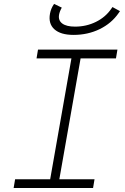

<svg xmlns="http://www.w3.org/2000/svg" viewBox="-20 -942 626 962"><path d="M48.3 0 55.7 -43.9H231.4L337.9 -649.4H163.1L170.4 -693.4H568.4L561 -649.4H383.8L277.3 -43.9H453.6L446.3 0ZM348.6 -767.1Q283.7 -767.1 252.4 -795.4Q221.2 -823.7 230.5 -874Q235.4 -900.4 251 -922.4L289.6 -903.8Q278.8 -884.8 275.9 -868.2Q271 -839.8 292 -824.2Q313 -808.6 356 -808.6Q412.6 -808.6 460.9 -832.5Q509.3 -856.4 538.1 -898.9L543.5 -906.7L581.1 -886.2L574.7 -877Q539.1 -825.2 479.5 -796.1Q419.9 -767.1 348.6 -767.1Z"/></svg>

Font: Cascadia Mono ExtraLight
Style: Italic
Weight: 200
Italic angle: -10°
Monospace: yes
Designer: Aaron Bell
Foundry: Saja Typeworks
Version: Version 2404.023; ttfautohint (v1.8.4)